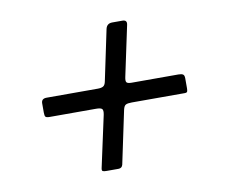

<svg xmlns="http://www.w3.org/2000/svg" viewBox="-55 -661 639 542"><g transform="rotate(-10 265.0 -390.0)"><path d="M322.5 -418H456.5Q465 -418 469.2 -415.5Q473.5 -413 473.5 -404V-375.5Q473.5 -369 472.2 -366Q471 -363 464.5 -363H313Q301 -363 295.8 -360.2Q290.5 -357.5 288 -346L256 -194.5Q253.5 -185 243.5 -185H209.5Q202 -185 198.8 -186.5Q195.5 -188 197 -195L229 -342.5Q231.5 -355 227.8 -359Q224 -363 211 -363H78Q68.5 -363 66 -365.8Q63.5 -368.5 63.5 -377.5V-404.5Q63.5 -418 78.5 -418H225.5Q235.5 -418 241 -421.2Q246.5 -424.5 248.5 -435L279 -580Q282.5 -595 298 -595H327Q341.5 -595 338 -580.5L307.5 -437Q305 -425.5 308 -421.8Q311 -418 322.5 -418Z"/></g></svg>

Font: Besley* Condensed
Style: Italic
Weight: 400
Width: 3
Italic angle: -13°
Designer: Owen Earl
Foundry: indestructible type*
Version: Version 3.000; ttfautohint (v1.8.3)